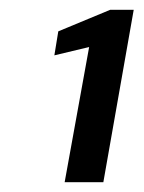

<svg xmlns="http://www.w3.org/2000/svg" viewBox="-20 -724 293 392"><path d="M112 -352 162 -628 91 -611 99 -660 205 -704H253L191 -352Z"/></svg>

Font: DM Sans 24pt Medium
Style: Italic
Weight: 500
Italic angle: -10°
Designer: Colophon Foundry, Jonny Pinhorn
Foundry: Colophon Foundry
Version: Version 4.004;gftools[0.9.30]